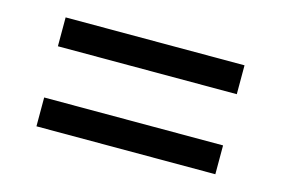

<svg xmlns="http://www.w3.org/2000/svg" viewBox="-49 -581 657 449"><g transform="rotate(15 279.5 -357.0)"><path d="M63 -418.9V-488.8H496.1V-418.9ZM63 -225.1V-294.9H496.1V-225.1Z"/></g></svg>

Font: Koh Santepheap
Style: Bold
Weight: 700
Designer: Danh Hong
Version: Version 2.002; ttfautohint (v1.8.3)